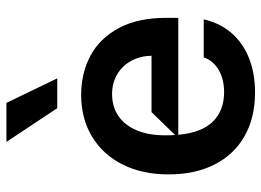

<svg xmlns="http://www.w3.org/2000/svg" viewBox="-132 -704 845 622"><g transform="rotate(-90 291.0 -392.5)"><path d="M544.7 -237.9H165.8Q172.9 -161.9 208.8 -125.7Q244.7 -89.5 304 -89.5Q345.5 -89.5 375.4 -106.7Q405.2 -123.9 416.9 -155.5H539.8Q528.1 -103.7 496.1 -66.2Q464.1 -28.8 414.8 -9.1Q365.4 10.7 302.6 10.7Q220.9 10.7 160.9 -23.6Q100.9 -57.9 69.1 -121.3Q37.3 -184.7 37.6 -269.9Q37.3 -353.3 69.1 -417.4Q100.9 -481.5 159.4 -517Q218 -552.6 295.5 -552.6Q365.1 -552.6 421.5 -522.7Q478 -492.9 511.4 -430.9Q544.7 -369 544.7 -277ZM239.3 -324.6H421.9Q421.2 -361.2 405.4 -390.3Q389.6 -419.4 361.5 -435.9Q333.5 -452.4 297.6 -452.4Q257.1 -452.4 227.1 -432.2Q197.1 -411.9 180.6 -373.2Q164.1 -334.5 164.1 -280.2Q164.1 -263.8 165.1 -248.2ZM348.7 -630H252.1L142.8 -794.7H269.2Z"/></g></svg>

Font: Riot Sans
Style: Bold
Weight: 600
Designer: Rasmus Andersson
Foundry: rsms
Version: Version 4.001